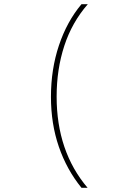

<svg xmlns="http://www.w3.org/2000/svg" viewBox="-20 -734 640 912"><path d="M222 -274Q222 -405 260 -518.5Q298 -632 367 -714H397Q322 -628 285.5 -516.5Q249 -405 249 -275Q249 -15 396 158H367Q297 72 259.5 -37Q222 -146 222 -274Z"/></svg>

Font: Noto Sans Mono UI Thin
Style: Regular
Weight: 250
Monospace: yes
Designer: Monotype Design team
Foundry: Monotype Imaging Inc.
Version: Version 1.000